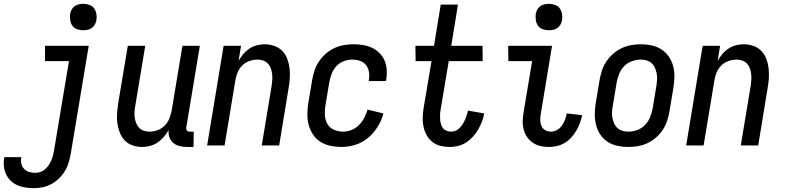

<svg xmlns="http://www.w3.org/2000/svg" viewBox="-75 -759 4095 1002"><path d="M102 223Q79 223 57 219.5Q35 216 15.5 207.5Q-4 199 -19 184.5Q-34 170 -43 151Q-52 132 -54.5 109.5Q-57 87 -53 65L-52 61H37L36 63Q33 80 36.5 95.5Q40 111 51 122.5Q62 134 77 138.5Q92 143 108 143Q122 143 135.5 138.5Q149 134 160 124.5Q171 115 179 103Q187 91 192.5 78.5Q198 66 201.5 52.5Q205 39 207 26L285 -440H160V-520H388L295 39Q291 62 284.5 85.5Q278 109 265.5 130.5Q253 152 234.5 170.5Q216 189 194 201Q172 213 148.5 218Q125 223 102 223ZM359 -601Q343 -601 327.5 -606.5Q312 -612 303 -624.5Q294 -637 291.5 -653.5Q289 -670 291 -687Q293 -698 299 -709Q305 -720 315 -727Q325 -734 336.5 -736.5Q348 -739 360 -739Q376 -739 391.5 -733.5Q407 -728 416 -715.5Q425 -703 428 -686.5Q431 -670 428 -653Q426 -642 420 -631Q414 -620 404 -613Q394 -606 382.5 -603.5Q371 -601 359 -601Z M667 8Q641 8 616.5 -0.5Q592 -9 575.5 -26.5Q559 -44 550 -67.5Q541 -91 537.5 -116Q534 -141 536 -167.5Q538 -194 542 -221L592 -520H683L631 -207Q628 -192 627 -176.5Q626 -161 628 -146Q630 -131 635.5 -117Q641 -103 650.5 -92.5Q660 -82 675 -77Q690 -72 705 -72Q726 -72 747 -79.5Q768 -87 784 -103Q800 -119 808.5 -140Q817 -161 821 -182L877 -520H968L897 -93Q896 -89 897 -85Q898 -81 900.5 -78Q903 -75 907 -73.5Q911 -72 916 -72H936L935 8H902Q882 8 863 3.5Q844 -1 830 -12.5Q816 -24 809.5 -42Q803 -60 805 -80Q794 -61 779.5 -44Q765 -27 747 -15Q729 -3 708 2.5Q687 8 667 8Z M1006 0 1092 -520H1183L1170 -441Q1180 -459 1194 -476Q1208 -493 1226 -505Q1244 -517 1265 -522.5Q1286 -528 1306 -528Q1332 -528 1356.5 -519.5Q1381 -511 1398 -493.5Q1415 -476 1424 -452.5Q1433 -429 1436 -404Q1439 -379 1437.5 -352.5Q1436 -326 1431 -299L1382 0H1291L1343 -313Q1345 -328 1346 -343.5Q1347 -359 1345 -374Q1343 -389 1338 -403Q1333 -417 1323 -427.5Q1313 -438 1298.5 -443Q1284 -448 1269 -448Q1248 -448 1226.5 -440.5Q1205 -433 1189 -417Q1173 -401 1164.5 -380Q1156 -359 1153 -338L1097 0Z M1707 8Q1678 8 1649.5 2Q1621 -4 1598 -18.5Q1575 -33 1559.5 -55.5Q1544 -78 1536.5 -105Q1529 -132 1529 -161.5Q1529 -191 1534 -221L1554 -341Q1558 -365 1566 -390Q1574 -415 1589 -437.5Q1604 -460 1624.5 -478Q1645 -496 1669 -507.5Q1693 -519 1718.5 -523.5Q1744 -528 1769 -528Q1794 -528 1819 -524Q1844 -520 1865.5 -510Q1887 -500 1904.5 -483Q1922 -466 1931.5 -444Q1941 -422 1943 -397Q1945 -372 1941 -346L1939 -336H1849L1850 -342Q1854 -363 1850.5 -383.5Q1847 -404 1835 -419.5Q1823 -435 1803.5 -441.5Q1784 -448 1762 -448Q1740 -448 1717.5 -439Q1695 -430 1679 -412Q1663 -394 1655 -372Q1647 -350 1643 -327L1623 -207Q1619 -182 1620.5 -157Q1622 -132 1633.5 -112Q1645 -92 1667.5 -82Q1690 -72 1715 -72Q1737 -72 1759 -80.5Q1781 -89 1798 -106Q1815 -123 1826 -144Q1837 -165 1843 -187L1926 -167Q1917 -132 1896.5 -98.5Q1876 -65 1846.5 -40Q1817 -15 1780 -3.5Q1743 8 1707 8Z M2272 8Q2247 8 2223 2Q2199 -4 2181 -18.5Q2163 -33 2151.5 -54Q2140 -75 2135 -98.5Q2130 -122 2131 -147Q2132 -172 2136 -197L2177 -440H2094L2093 -520H2190L2225 -735H2315L2280 -520H2443L2444 -440H2267L2224 -184Q2222 -172 2221.5 -159.5Q2221 -147 2222 -134.5Q2223 -122 2226.5 -110.5Q2230 -99 2237 -90Q2244 -81 2255.5 -76.5Q2267 -72 2280 -72Q2292 -72 2303.5 -77Q2315 -82 2324 -91.5Q2333 -101 2340 -112Q2347 -123 2352 -134.5Q2357 -146 2361 -158Q2365 -170 2367 -182L2452 -167Q2448 -145 2440 -124Q2432 -103 2420.5 -83Q2409 -63 2393 -45.5Q2377 -28 2357.5 -15.5Q2338 -3 2316 2.5Q2294 8 2272 8Z M2790 8Q2767 8 2745 3Q2723 -2 2705 -14.5Q2687 -27 2675 -45Q2663 -63 2657.5 -85Q2652 -107 2653 -130Q2654 -153 2658 -176L2702 -440H2578L2577 -520H2806L2747 -163Q2744 -147 2744.5 -131Q2745 -115 2751 -101Q2757 -87 2771 -79.5Q2785 -72 2801 -72Q2817 -72 2832.5 -81Q2848 -90 2858 -104.5Q2868 -119 2874 -135Q2880 -151 2883 -167L2963 -158Q2959 -138 2951.5 -117.5Q2944 -97 2933 -78Q2922 -59 2907 -42Q2892 -25 2872.5 -13.5Q2853 -2 2832 3Q2811 8 2790 8ZM2789 -601Q2773 -601 2757.5 -606.5Q2742 -612 2733 -624.5Q2724 -637 2721.5 -653.5Q2719 -670 2721 -687Q2723 -698 2729 -709Q2735 -720 2745 -727Q2755 -734 2766.5 -736.5Q2778 -739 2790 -739Q2806 -739 2821.5 -733.5Q2837 -728 2846 -715.5Q2855 -703 2858 -686.5Q2861 -670 2858 -653Q2856 -642 2850 -631Q2844 -620 2834 -613Q2824 -606 2812.5 -603.5Q2801 -601 2789 -601Z M3204 8Q3175 8 3147 2Q3119 -4 3096 -19Q3073 -34 3058 -56.5Q3043 -79 3036 -106Q3029 -133 3029 -162Q3029 -191 3034 -221L3054 -341Q3058 -365 3066 -390Q3074 -415 3089 -437.5Q3104 -460 3124.5 -478Q3145 -496 3169 -507.5Q3193 -519 3218.5 -523.5Q3244 -528 3269 -528Q3298 -528 3326 -522Q3354 -516 3377 -501Q3400 -486 3415.5 -463.5Q3431 -441 3438 -414Q3445 -387 3444.5 -358Q3444 -329 3439 -299L3419 -179Q3415 -155 3407 -130Q3399 -105 3384.5 -82.5Q3370 -60 3349.5 -42Q3329 -24 3305 -12.5Q3281 -1 3255 3.5Q3229 8 3204 8ZM3205 -72Q3228 -72 3251 -80.5Q3274 -89 3291 -106.5Q3308 -124 3317.5 -147Q3327 -170 3331 -193L3351 -313Q3353 -329 3354 -345Q3355 -361 3352 -376Q3349 -391 3343 -405Q3337 -419 3326 -429Q3315 -439 3300 -443.5Q3285 -448 3269 -448Q3246 -448 3222.5 -439.5Q3199 -431 3182 -413.5Q3165 -396 3156 -373Q3147 -350 3143 -327L3123 -207Q3120 -191 3119 -175Q3118 -159 3121 -144Q3124 -129 3130 -115Q3136 -101 3147 -91Q3158 -81 3173.5 -76.5Q3189 -72 3205 -72Z M3506 0 3592 -520H3683L3670 -441Q3680 -459 3694 -476Q3708 -493 3726 -505Q3744 -517 3765 -522.5Q3786 -528 3806 -528Q3832 -528 3856.5 -519.5Q3881 -511 3898 -493.5Q3915 -476 3924 -452.5Q3933 -429 3936 -404Q3939 -379 3937.5 -352.5Q3936 -326 3931 -299L3882 0H3791L3843 -313Q3845 -328 3846 -343.5Q3847 -359 3845 -374Q3843 -389 3838 -403Q3833 -417 3823 -427.5Q3813 -438 3798.5 -443Q3784 -448 3769 -448Q3748 -448 3726.5 -440.5Q3705 -433 3689 -417Q3673 -401 3664.5 -380Q3656 -359 3653 -338L3597 0Z"/></svg>

Font: Iosevka Medium
Style: Italic
Weight: 500
Italic angle: -9°
Monospace: yes
Designer: Belleve Invis
Foundry: Belleve Invis
Version: Version 32.5.0; ttfautohint (v1.8.4)